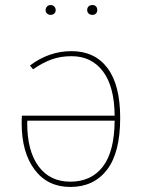

<svg xmlns="http://www.w3.org/2000/svg" viewBox="-20 -732 570 762"><path d="M457 -264Q457 -126 404.5 -58Q352 10 259 10Q169 10 117.5 -58.5Q66 -127 66 -243Q66 -264 67 -273H435Q434 -389 388.5 -449Q343 -509 264 -509Q220 -509 184.5 -496Q149 -483 111 -457L99 -472Q174 -529 264 -529Q356 -529 406.5 -462Q457 -395 457 -264ZM435 -253H89Q88 -250 88 -243Q88 -133 133 -72Q178 -11 259 -11Q342 -11 388 -70.5Q434 -130 435 -253ZM201 -692Q201 -684 195.5 -678.5Q190 -673 181 -673Q172 -673 166.5 -678.5Q161 -684 161 -692Q161 -700 166.5 -706Q172 -712 181 -712Q190 -712 195.5 -706Q201 -700 201 -692ZM366 -692Q366 -684 361 -678.5Q356 -673 347 -673Q337 -673 331.5 -678.5Q326 -684 326 -692Q326 -701 331.5 -706.5Q337 -712 347 -712Q356 -712 361 -706.5Q366 -701 366 -692Z"/></svg>

Font: Fira Sans Thin
Style: Regular
Weight: 100
Designer: bBox Type GmbH & Carrois Corporate GbR & Edenspiekermann AG
Foundry: bBox Type GmbH & Carrois Corporate GbR & Edenspiekermann AG
Version: Version 4.301